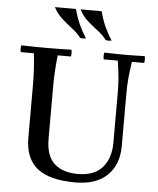

<svg xmlns="http://www.w3.org/2000/svg" viewBox="-61 -977 861 1044"><g transform="rotate(5 369.5 -455.0)"><path d="M390 15Q247 15 180.5 -39Q114 -93 114 -205V-490Q114 -535 111.5 -577.5Q109 -620 104 -665H32Q28 -684 32 -702Q67 -701 101 -700.5Q135 -700 169 -700Q204 -700 238 -700.5Q272 -701 306 -702Q310 -684 306 -665H234Q229 -620 226.5 -577.5Q224 -535 224 -490V-210Q224 -116 270 -74Q316 -32 399 -32Q488 -32 532.5 -82.5Q577 -133 577 -219V-490Q577 -535 573.5 -574Q570 -613 562 -665H485Q481 -684 485 -702Q520 -701 551.5 -700.5Q583 -700 602 -700Q619 -700 645.5 -700.5Q672 -701 706 -702Q710 -684 706 -665H639Q631 -613 627.5 -574Q624 -535 624 -490V-205Q624 -102 563 -43.5Q502 15 390 15ZM336 -925H451Q463 -879 479 -843.5Q495 -808 519 -770Q503 -767 487 -770Q469 -795 440 -817Q411 -839 382 -864.5Q353 -890 336 -925ZM196 -925H311Q323 -879 339 -843.5Q355 -808 379 -770Q363 -767 347 -770Q329 -795 300 -817Q271 -839 242.5 -864.5Q214 -890 196 -925Z"/></g></svg>

Font: Poltawski Nowy
Style: Regular
Weight: 400
Designer: Adam Pótawski, Mateusz Machalski, Borys Kosmynka, Ania Wieluska
Foundry: Capitalics.wtf
Version: Version 1.001;gftools[0.9.25]